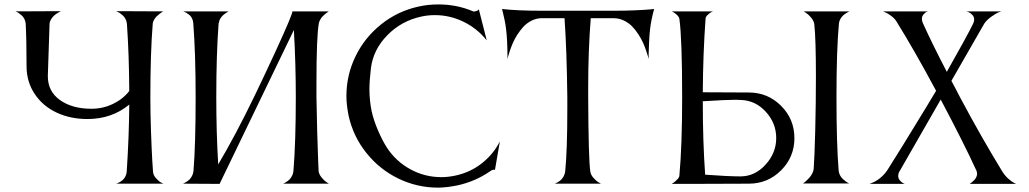

<svg xmlns="http://www.w3.org/2000/svg" viewBox="-20 -839 4696 876"><path d="M509.8 -1Q511.7 -1.5 514.6 -2.4Q517.6 -3.4 525.6 -7.8Q533.7 -12.2 540 -17.8Q546.4 -23.4 551.8 -33.4Q557.1 -43.5 558.1 -55.2Q568.8 -217.3 569.8 -361.8Q489.7 -295.9 378.9 -295.9Q301.8 -295.9 239 -325Q176.3 -354 138.7 -409.7Q101.1 -465.3 101.1 -538.1V-540Q101.1 -658.7 97.2 -731Q96.2 -742.7 91.1 -752.7Q85.9 -762.7 79.1 -768.6Q72.3 -774.4 65.7 -779.1Q59.1 -783.7 54.7 -785.2L49.8 -787.1L257.8 -788.1Q255.9 -787.1 252.4 -785.4Q249 -783.7 240.2 -778.1Q231.4 -772.5 224.9 -766.1Q218.3 -759.8 212.4 -750Q206.5 -740.2 206.1 -730L198.2 -491.2Q198.2 -421.9 253.9 -382.3Q309.6 -342.8 397 -342.8Q449.7 -342.8 495.6 -365Q541.5 -387.2 569.8 -423.8Q568.8 -591.3 559.1 -730Q558.1 -741.7 552.7 -752Q547.4 -762.2 540.3 -768.6Q533.2 -774.9 526.4 -779.5Q519.5 -784.2 514.6 -786.1L509.8 -788.1L725.1 -787.1Q723.1 -786.1 720.2 -784.4Q717.3 -782.7 709.5 -776.9Q701.7 -771 695.3 -764.9Q689 -758.8 683.3 -749.5Q677.7 -740.2 676.8 -731V-730Q666 -597.7 666 -393.1Q666 -324.2 668.9 -239.7Q671.9 -155.3 674.8 -105.5L678.2 -55.2Q679.2 -40.5 690.9 -26.9Q702.6 -13.2 713.9 -6.8L725.1 -1Z M862.8 -59.1Q872.6 -179.2 872.6 -396Q872.6 -595.2 861.8 -733.9Q860.8 -745.6 856 -755.4Q851.1 -765.1 844.2 -770.8Q837.4 -776.4 830.8 -780.3Q824.2 -784.2 819.8 -785.6L815.4 -787.1H1023.4Q1021.5 -786.1 1018.8 -784.7Q1016.1 -783.2 1008.5 -778.1Q1001 -772.9 995.1 -767.1Q989.3 -761.2 984.1 -752.2Q979 -743.2 978.5 -733.9H977.5Q966.8 -593.3 966.8 -396Q966.8 -232.9 975.6 -88.9Q1053.2 -219.2 1142.6 -403.8Q1196.8 -516.6 1237.3 -604.7Q1277.8 -692.9 1295.9 -736.3Q1314 -779.8 1314 -786.1L1313.5 -787.1H1480.5Q1479 -786.1 1476.1 -784.4Q1473.1 -782.7 1466.1 -777.1Q1459 -771.5 1453.1 -765.6Q1447.3 -759.8 1441.7 -750.5Q1436 -741.2 1434.6 -731.9Q1423.8 -672.9 1423.8 -457V-396Q1424.8 -322.3 1427.2 -238Q1429.7 -153.8 1431.6 -106.4L1433.6 -59.1Q1435.1 -44.4 1446.8 -29.8Q1458.5 -15.1 1469.7 -7.8L1480.5 -1H1271.5Q1273.4 -1.5 1276.4 -2.9Q1279.3 -4.4 1287.1 -9.3Q1294.9 -14.2 1301 -20.3Q1307.1 -26.4 1312.5 -36.9Q1317.9 -47.4 1318.8 -59.1Q1329.6 -191.4 1329.6 -396Q1329.6 -549.3 1320.8 -702.1L982.4 -1V0L814.5 -1Q816.4 -1.5 819.3 -2.9Q822.3 -4.4 830.3 -9.3Q838.4 -14.2 844.7 -20.3Q851.1 -26.4 856.4 -36.9Q861.8 -47.4 862.8 -59.1Z M1672.4 -528.8Q1665.5 -470.7 1665.5 -432.1Q1665.5 -381.8 1675.3 -333Q1684.6 -290.5 1704.6 -244.1Q1724.6 -197.8 1745.6 -165Q1786.6 -102.5 1852.3 -66.7Q1918 -30.8 1993.7 -30.8Q2025.4 -30.8 2058.6 -38.1Q2126 -52.7 2178.5 -94Q2231 -135.3 2260.7 -193.8L2238.3 -64Q2229.5 -67.4 2215.3 -57.1Q2148.9 -11.2 2067.4 6.8Q2015.1 17.1 1978.5 17.1Q1883.3 17.1 1797.9 -24.2Q1712.4 -65.4 1651.9 -140.9Q1591.3 -216.3 1570.3 -312Q1560.5 -361.8 1560.5 -400.9Q1560.5 -496.1 1601.8 -581.5Q1643.1 -667 1718.5 -727.5Q1793.9 -788.1 1889.6 -809.1Q1932.1 -818.8 1980.5 -818.8Q2064.9 -818.8 2138.7 -787.1Q2142.1 -785.2 2152.3 -788.3Q2162.6 -791.5 2164.6 -796.9L2200.7 -654.8Q2158.2 -708.5 2095.7 -739.3Q2033.2 -770 1964.4 -770Q1930.7 -770 1901.4 -763.2Q1811.5 -743.7 1747.6 -678.7Q1683.6 -613.8 1672.4 -528.8Z M2787.6 -790Q2834 -790 2878.2 -792Q2922.4 -793.9 2943.4 -795.9L2964.4 -797.9Q2951.2 -749 2946.3 -709Q2943.4 -687 2941.7 -652.1Q2939.9 -617.2 2939.5 -593.8V-569.8Q2938.5 -573.7 2936.8 -580.3Q2935.1 -586.9 2928.5 -606.4Q2921.9 -626 2914.1 -643.6Q2906.2 -661.1 2892.6 -682.4Q2878.9 -703.6 2863.5 -719.2Q2848.1 -734.9 2826.2 -745.4Q2804.2 -755.9 2780.3 -755.9H2675.3Q2663.6 -606.4 2663.6 -439.9V-394Q2665 -110.8 2673.3 -56.2Q2675.3 -41.5 2687.5 -27.6Q2699.7 -13.7 2710.9 -7.3L2721.7 -1H2510.3Q2512.2 -1.5 2515.1 -2.7Q2518.1 -3.9 2525.9 -8.3Q2533.7 -12.7 2539.8 -18.6Q2545.9 -24.4 2551.5 -34.4Q2557.1 -44.4 2558.6 -56.2Q2568.4 -149.9 2568.4 -345.2V-394Q2565.9 -609.9 2555.7 -755.9H2446.3Q2423.3 -754.4 2402.6 -743.4Q2381.8 -732.4 2366.9 -715.8Q2352.1 -699.2 2339.6 -679.7Q2327.1 -660.2 2319.1 -640.9Q2311 -621.6 2305.7 -605.7Q2300.3 -589.8 2297.9 -580.1L2295.4 -569.8Q2295.4 -659.2 2288.6 -709Q2286.6 -726.6 2282 -748.8Q2277.3 -771 2273.9 -784.2L2270.5 -797.9Q2343.3 -790 2447.3 -790Z M3079.6 -37.1Q3092.3 -175.3 3092.3 -394Q3092.3 -662.6 3079.6 -753.9Q3078.1 -761.7 3069.6 -770Q3061 -778.3 3053.2 -782.7L3045.4 -787.1H3233.4Q3230 -785.6 3224.4 -783Q3218.8 -780.3 3209.5 -771.7Q3200.2 -763.2 3199.2 -754.9Q3187.5 -593.3 3186.5 -418L3396.5 -417Q3482.9 -417 3543.7 -356.2Q3604.5 -295.4 3604.5 -209Q3604.5 -122.6 3543.7 -61.8Q3482.9 -1 3396.5 -1L3124.5 0H3044.4Q3048.3 -2.4 3054 -6.1Q3059.6 -9.8 3069.3 -19.5Q3079.1 -29.3 3079.6 -37.1ZM3362.3 -382.8Q3358.9 -382.8 3349.6 -383.3Q3340.3 -383.8 3335.4 -383.8Q3295.9 -383.8 3186.5 -377Q3186.5 -190.9 3197.3 -42Q3303.7 -34.2 3358.4 -34.2Q3423.8 -34.2 3472.7 -87.6Q3521.5 -141.1 3521.5 -209Q3521.5 -276.4 3474.9 -328.1Q3428.2 -379.9 3362.3 -382.8ZM3806.2 -62Q3807.1 -50.3 3812.3 -40Q3817.4 -29.8 3824.5 -23.2Q3831.5 -16.6 3838.4 -11.5Q3845.2 -6.3 3850.1 -3.9L3854.5 -2H3643.6Q3645.5 -3.4 3648.7 -5.6Q3651.9 -7.8 3659.9 -15.1Q3668 -22.5 3674.3 -30Q3680.7 -37.6 3686 -47.9Q3691.4 -58.1 3692.4 -67.9Q3696.3 -119.1 3699.5 -244.4Q3702.6 -369.6 3702.6 -488.8Q3702.6 -660.6 3695.3 -728Q3693.4 -743.2 3681.2 -758.1Q3668.9 -772.9 3657.7 -780.3L3646.5 -787.1H3856.4Q3854.5 -786.6 3851.6 -785.2Q3848.6 -783.7 3840.6 -778.8Q3832.5 -773.9 3826.2 -768.1Q3819.8 -762.2 3814.2 -752.4Q3808.6 -742.7 3807.6 -731.9Q3796.4 -609.4 3796.4 -396Q3796.4 -184.1 3806.2 -62Z M4403.8 0Q4405.3 -1 4407.5 -2.4Q4409.7 -3.9 4415.5 -8.5Q4421.4 -13.2 4426 -18.3Q4430.7 -23.4 4434.3 -31Q4438 -38.6 4438 -45.9Q4438 -52.7 4435.1 -60.1Q4377 -187 4272 -384.8L4084 -57.1Q4078.1 -47.9 4078.1 -36.1Q4078.1 -24.9 4085.7 -15.9Q4093.3 -6.8 4100.6 -3.4L4107.9 0H3945.8Q3947.8 -0.5 3951.2 -1.5Q3954.6 -2.4 3964.8 -7.3Q3975.1 -12.2 3984.9 -18.6Q3994.6 -24.9 4006.8 -36.6Q4019 -48.3 4028.8 -63Q4047.9 -92.3 4102.3 -180.7Q4156.7 -269 4202.4 -344.2Q4248 -419.4 4251 -424.8Q4149.4 -613.8 4068.8 -743.2Q4060.1 -756.3 4044.9 -767.3Q4029.8 -778.3 4019 -782.7L4008.8 -787.1H4213.9Q4210.9 -786.1 4206.3 -784.2Q4201.7 -782.2 4193.8 -773.4Q4186 -764.6 4186 -752.9Q4186 -744.1 4190.9 -732.9Q4232.4 -641.1 4299.8 -511.2Q4394 -677.7 4419.9 -731Q4424.8 -742.2 4424.8 -750Q4424.8 -762.2 4415.8 -771.5Q4406.7 -780.8 4397.9 -784.2L4389.2 -787.1H4548.8Q4543.5 -785.6 4534.4 -782Q4525.4 -778.3 4504.4 -763.9Q4483.4 -749.5 4471.2 -731.9L4320.8 -470.2Q4328.6 -456.1 4343.5 -427.5Q4358.4 -398.9 4360.8 -394Q4456.5 -214.4 4553.2 -56.2Q4564 -38.6 4579.6 -24.4Q4595.2 -10.3 4606 -4.9L4616.2 0Z"/></svg>

Font: Anticva
Style: Regular
Weight: 400
Version: Version 1.000